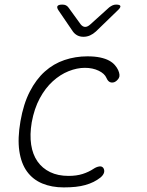

<svg xmlns="http://www.w3.org/2000/svg" viewBox="-20 -805 640 835"><path d="M69 -278Q82 -353 109.5 -406.5Q137 -460 175 -494Q213 -528 260.5 -544Q308 -560 360 -560Q392 -560 415.5 -555Q439 -550 454.5 -541.5Q470 -533 479.5 -522Q489 -511 494 -500Q504 -477 496.5 -465Q489 -453 478 -448Q467 -444 458 -448Q449 -452 443 -466Q435 -485 409 -497.5Q383 -510 349 -510Q315 -510 278.5 -495.5Q242 -481 209.5 -451.5Q177 -422 153 -377.5Q129 -333 118 -273Q109 -219 115.5 -176Q122 -133 143 -103Q164 -73 198 -56.5Q232 -40 278 -40Q313 -40 339.5 -48.5Q366 -57 387 -71Q399 -79 411 -81Q423 -83 429 -75Q432 -71 433 -65.5Q434 -60 432.5 -54.5Q431 -49 427 -43.5Q423 -38 417 -33Q403 -22 387 -14Q371 -6 351.5 -0.5Q332 5 309 7.5Q286 10 257 10Q205 10 164 -7Q123 -24 97.5 -59Q72 -94 64 -148.5Q56 -203 69 -278ZM251 -785Q260 -785 266.5 -782Q273 -779 278 -772L331 -699Q340 -688 350.5 -688Q361 -688 373 -699L455 -773Q463 -779 470 -782Q477 -785 485 -785Q502 -785 503.5 -778.5Q505 -772 492 -760L397 -668Q385 -657 371.5 -651Q358 -645 343 -645Q328 -645 316.5 -651Q305 -657 297 -668L235 -759Q226 -772 230 -778.5Q234 -785 251 -785Z"/></svg>

Font: Maple Mono Thin
Style: Italic
Weight: 250
Italic angle: -10°
Monospace: yes
Designer: subframe7536
Version: Version 7.000